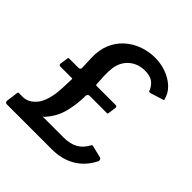

<svg xmlns="http://www.w3.org/2000/svg" viewBox="-222 -899 1047 1047"><g transform="rotate(45 301.0 -376.0)"><path d="M-11 0Q-17 0 -20.5 -5Q-24 -10 -23 -16L-14 -83Q-13 -89 -11.5 -89.5Q-10 -90 -5 -90H23Q62 -90 94 -124Q126 -158 137 -229Q140 -248 141.5 -277Q143 -306 144 -350Q143 -352 142 -352Q141 -352 137 -352H49Q45 -352 42 -356Q39 -360 40 -364L47 -411Q47 -415 48 -416Q49 -417 53 -417H127Q131 -417 135.5 -420.5Q140 -424 140 -429L137 -506Q135 -565 154 -610.5Q173 -656 208 -687.5Q243 -719 288 -735.5Q333 -752 382 -752Q427 -752 468.5 -737Q510 -722 540 -694Q570 -666 579 -627Q582 -624 580.5 -623Q579 -622 573 -620L500 -597Q495 -595 490.5 -598Q486 -601 485 -608Q474 -633 453 -648Q432 -663 392 -663Q359 -663 330.5 -649.5Q302 -636 283 -610.5Q264 -585 258 -549Q254 -519 255.5 -483.5Q257 -448 259 -420Q262 -417 267 -417H414Q418 -417 420.5 -413.5Q423 -410 423 -407L416 -358Q415 -354 414 -353Q413 -352 409 -352H276Q270 -352 266 -348.5Q262 -345 261 -338Q261 -311 258.5 -285.5Q256 -260 250 -231Q243 -194 230.5 -167.5Q218 -141 205.5 -124Q193 -107 184 -97Q178 -94 176.5 -92.5Q175 -91 181 -91H338Q386 -91 419.5 -109.5Q453 -128 474 -169Q478 -172 481.5 -172Q485 -172 490 -170L552 -155Q558 -154 561.5 -148.5Q565 -143 563 -135Q530 -68 472 -34Q414 0 337 0H-11Z"/></g></svg>

Font: Libre Franklin Medium
Style: Italic
Weight: 500
Italic angle: -8°
Designer: Pablo Impallari, Rodrigo Fuenzalida, Nhung Nguyen
Foundry: Impallari Type
Version: Version 3.000